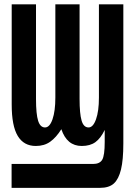

<svg xmlns="http://www.w3.org/2000/svg" viewBox="-20 -679 640 906"><path d="M34.7 207.5V94.7H418.9Q450.7 94.7 462.4 74.7Q474.1 54.7 474.1 -9.3V-65.9Q455.1 -26.4 430.2 -8.3Q405.3 9.8 365.7 9.8Q295.9 9.8 269.5 -69.3Q245.1 -30.3 217 -10.3Q189 9.8 148.9 9.8Q92.3 9.8 63.7 -37.6Q35.2 -85 35.2 -185.5V-658.7H149.9V-212.4Q149.9 -140.6 159.9 -109.1Q169.9 -77.6 192.4 -77.6Q214.4 -77.6 227.8 -116.2Q241.2 -154.8 241.2 -218.8V-658.7H355.5V-212.4Q355.5 -142.6 365 -110.1Q374.5 -77.6 397.9 -77.6Q419.4 -77.6 433.1 -116.2Q446.8 -154.8 446.8 -218.8V-658.7H562V-2.4Q562 75.2 551 120.6Q540 166 517.3 186.8Q494.6 207.5 451.2 207.5Z"/></svg>

Font: Liberation Mono
Style: Bold
Weight: 700
Monospace: yes
Designer: Steve Matteson
Foundry: Ascender Corporation
Version: Version 2.1.5